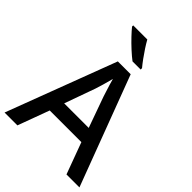

<svg xmlns="http://www.w3.org/2000/svg" viewBox="-265 -1063 1184 1184"><g transform="rotate(45 327.0 -470.5)"><path d="M540 0 464 -206H188L112 0H0L271 -717H383L653 0ZM362 -501Q359 -512 351.5 -534Q344 -556 337 -580Q330 -604 326 -619Q318 -588 308 -553Q298 -518 292 -501L220 -300H434ZM304 -941Q316 -919 334 -891.5Q352 -864 371 -838Q390 -812 406 -793V-781H335Q311 -799 280.5 -827Q250 -855 222.5 -884Q195 -913 181 -931V-941Z"/></g></svg>

Font: Noto Sans Medium
Style: Regular
Weight: 500
Designer: Monotype Design Team
Foundry: Monotype Imaging Inc.
Version: Version 2.007